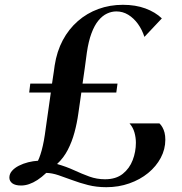

<svg xmlns="http://www.w3.org/2000/svg" viewBox="-20 -772 756 799"><path d="M422.5 7Q381.5 7 346.2 -2Q311 -11 280.5 -22.5Q250 -34 223 -43Q196 -52 172.5 -52.5Q153.5 -34.5 135.8 -23Q118 -11.5 101.2 -5.8Q84.5 0 67.5 0Q43.5 0 31.2 -9.2Q19 -18.5 19 -33Q19 -48.5 30 -61Q41 -73.5 58.8 -82.5Q76.5 -91.5 97.5 -96.8Q118.5 -102 138 -103Q143 -113 148.2 -128.8Q153.5 -144.5 158.2 -165.5Q163 -186.5 166.5 -210.5Q170 -235 174.2 -265.2Q178.5 -295.5 183 -326.8Q187.5 -358 191.5 -387H101.5L106 -424H196.5Q198.5 -436.5 200.2 -449Q202 -461.5 204 -474.2Q206 -487 207.5 -499.5Q216.5 -558 241.2 -604.5Q266 -651 303.8 -684Q341.5 -717 389.2 -734.5Q437 -752 491.5 -752Q544 -752 585.2 -736.8Q626.5 -721.5 653.5 -695.5L581 -618.5Q571 -649 553.8 -672.8Q536.5 -696.5 513.8 -710.5Q491 -724.5 464 -724.5Q444.5 -724.5 425.2 -715.5Q406 -706.5 389.5 -686.5Q373 -666.5 360.8 -633.8Q348.5 -601 341.5 -553.5Q337.5 -521.5 332.8 -488.8Q328 -456 323.5 -424H469L464 -387H318.5Q316.5 -373 313.5 -352Q310.5 -331 306 -300Q300.5 -260 290 -221Q279.5 -182 262 -148.2Q244.5 -114.5 217.5 -89.5Q256 -78.5 288.5 -63.5Q321 -48.5 352 -37.2Q383 -26 417 -26Q462.5 -26 490.8 -48.5Q519 -71 532.2 -105.8Q545.5 -140.5 545.5 -178Q545.5 -199.5 539.5 -220.8Q533.5 -242 519 -258.5H643.5Q650.5 -252 656 -242.2Q661.5 -232.5 664.8 -219.8Q668 -207 668 -190.5Q668 -151 649 -115.2Q630 -79.5 596.5 -52Q563 -24.5 518.2 -8.8Q473.5 7 422.5 7Z"/></svg>

Font: Merriweather 144pt SemiBold
Style: Italic
Weight: 600
Italic angle: -7.8°
Version: Version 2.101